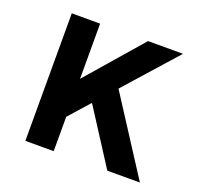

<svg xmlns="http://www.w3.org/2000/svg" viewBox="-100 -652 800 764"><g transform="rotate(20 300.0 -270.0)"><path d="M80 0H200V-540H80ZM147 -86 551 -540H403L138 -235ZM427 0H565L341 -347L229 -308Z"/></g></svg>

Font: CommitMonoV142 ExtLt
Style: Regular
Weight: 200
Monospace: yes
Designer: Eigil Nikolajsen
Foundry: Eigil Nikolajsen
Version: Version 1.142